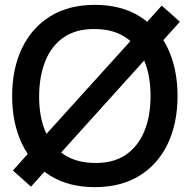

<svg xmlns="http://www.w3.org/2000/svg" viewBox="-20 -755 780 790"><path d="M107.5 13 33 -53.5 119 -149 134 -163 545 -617.5 552.5 -628.5 645.5 -732 720 -665.5 618.5 -552.5 607 -543.5 195.5 -87.5 186.5 -75ZM370.5 15Q262.5 15 186.5 -32.2Q110.5 -79.5 70.2 -164Q30 -248.5 30 -360Q30 -471.5 70.2 -556Q110.5 -640.5 186.5 -687.8Q262.5 -735 370.5 -735Q478 -735 554.2 -687.8Q630.5 -640.5 670.5 -556Q710.5 -471.5 710.5 -360Q710.5 -248.5 670.5 -164Q630.5 -79.5 554.2 -32.2Q478 15 370.5 15ZM370.5 -84.5Q447 -83.5 497.8 -118.2Q548.5 -153 574 -215.2Q599.5 -277.5 599.5 -360Q599.5 -442.5 574 -504.2Q548.5 -566 497.8 -600.5Q447 -635 370.5 -635.5Q294 -636.5 243.2 -602Q192.5 -567.5 167 -505Q141.5 -442.5 141 -360Q140.5 -277.5 166 -215.8Q191.5 -154 242.8 -119.5Q294 -85 370.5 -84.5Z"/></svg>

Font: Manrope ExtraLight SemiBold
Style: Regular
Weight: 600
Version: Version 4.504